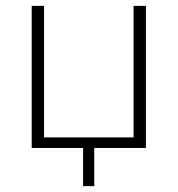

<svg xmlns="http://www.w3.org/2000/svg" viewBox="-20 -504 605 654"><path d="M263 130V0H88V-484H130V-36H435V-484H477V0H301V130Z"/></svg>

Font: Nunito Sans 12pt ExtraLight
Style: Regular
Weight: 200
Designer: Vernon Adams
Foundry: Vernon Adams
Version: Version 3.101;gftools[0.9.27]